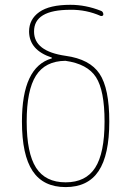

<svg xmlns="http://www.w3.org/2000/svg" viewBox="-20 -760 540 790"><path d="M249 -509.8Q166 -508.8 127.9 -448.7Q89.8 -388.7 89.8 -259.8Q89.8 -129.9 128.4 -69.8Q167 -9.8 250 -9.8Q333 -9.8 371.6 -69.8Q410.2 -129.9 410.2 -259.8Q410.2 -387.7 375 -442.4Q339.8 -497.1 249 -509.8ZM70.3 -259.8Q70.3 -484.4 192.4 -519.5Q193.4 -519.5 193.4 -521.5Q193.4 -523.4 192.4 -523.4Q100.6 -553.7 99.6 -629.9Q99.6 -680.7 141.6 -710.4Q183.6 -740.2 269.5 -740.2Q333 -740.2 394.5 -715.8Q404.3 -712.9 405.3 -701.2Q405.3 -697.3 402.3 -695.3Q399.4 -693.4 394.5 -694.3Q335 -720.7 269.5 -719.7Q119.1 -719.7 120.1 -629.9Q120.1 -548.8 250 -530.3Q349.6 -516.6 389.6 -456.5Q429.7 -396.5 429.7 -259.8Q429.7 -122.1 385.7 -56.2Q341.8 9.8 250 9.8Q158.2 9.8 114.3 -56.2Q70.3 -122.1 70.3 -259.8Z"/></svg>

Font: Rounded-L Mgen+ 2m thin
Style: Regular
Weight: 100
Designer: [Source Han Sans]
Ryoko NISHIZUKA  (kana & ideographs); Paul D. Hunt (Latin, Greek & Cyrillic); Wenlong ZHANG  (bopomofo
Version: Version 1.059.20150602